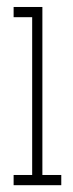

<svg xmlns="http://www.w3.org/2000/svg" viewBox="-20 -544 214 564"><path d="M20 0V-30H74.5V-493.5H20V-523.5H104.5V-30H160V0Z"/></svg>

Font: Imbue Thin
Style: Regular
Weight: 100
Designer: Tyler Finck
Foundry: Etcetera Type Company
Version: Version 1.102